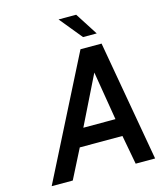

<svg xmlns="http://www.w3.org/2000/svg" viewBox="-134 -1030 945 1126"><g transform="rotate(-15 338.5 -467.0)"><path d="M330 -934H437L525 -797H442ZM306 -283H501L452 -579ZM38 0 409 -732H537L666 0H548L515 -177H256L166 0Z"/></g></svg>

Font: Exo
Style: Demi Bold Italic
Weight: 600
Designer: Natanael Gama
Version: Version 1